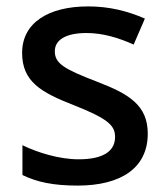

<svg xmlns="http://www.w3.org/2000/svg" viewBox="-20 -569 524 599"><path d="M441 -152C441 -241 382 -276 283 -314C182 -353 151 -370 151 -409C151 -445 186 -466 250 -466C301 -466 350 -451 397 -430L432 -511C377 -535 320 -549 255 -549C131 -549 49 -498 49 -404C49 -315 107 -281 210 -241C316 -199 339 -178 339 -142C339 -99 305 -72 225 -72C165 -72 97 -93 50 -116V-23C95 -1 146 10 222 10C359 10 441 -46 441 -152Z"/></svg>

Font: Noto Sans Medefaidrin Medium
Style: Regular
Weight: 500
Designer: Dalton Maag Ltd
Foundry: Dalton Maag Ltd
Version: Version 1.002